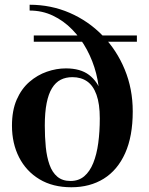

<svg xmlns="http://www.w3.org/2000/svg" viewBox="-20 -780 630 810"><path d="M281 10Q202.5 10 146.5 -23.8Q90.5 -57.5 60.5 -116.2Q30.5 -175 30.5 -250Q30.5 -314 50.5 -359.8Q70.5 -405.5 104 -434.5Q137.5 -463.5 177.8 -477.5Q218 -491.5 258 -491.5Q319.5 -491.5 355.8 -463.8Q392 -436 407.8 -388.2Q423.5 -340.5 423.5 -280.5H401Q401 -341.5 387.2 -380Q373.5 -418.5 347.8 -436.5Q322 -454.5 285.5 -454.5Q257.5 -454.5 236 -443.5Q214.5 -432.5 199.5 -408.2Q184.5 -384 176.8 -345Q169 -306 169 -250Q169 -201.5 173.2 -159.2Q177.5 -117 189 -84.8Q200.5 -52.5 222 -34.5Q243.5 -16.5 277.5 -16.5Q312 -16.5 335.5 -36.5Q359 -56.5 373.5 -92.5Q388 -128.5 394.5 -176.5Q401 -224.5 401 -280.5L399 -366.5Q399 -418 385.5 -470.5Q372 -523 346.5 -570.5Q321 -618 284.8 -655.2Q248.5 -692.5 203.2 -714Q158 -735.5 105 -735.5V-760Q195 -760 274 -725.8Q353 -691.5 412.8 -630Q472.5 -568.5 506.2 -486.8Q540 -405 540 -310Q540 -205 508 -133.8Q476 -62.5 417.8 -26.2Q359.5 10 281 10ZM122.5 -604V-630.5H557.5V-604Z"/></svg>

Font: Bodoni Moda SC 9pt SemiBold
Style: Regular
Weight: 600
Designer: Owen Earl
Foundry: indestructible type
Version: Version 2.005